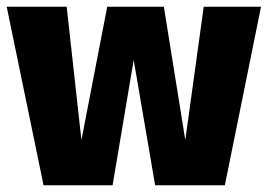

<svg xmlns="http://www.w3.org/2000/svg" viewBox="-20 -553 799 573"><path d="M759 -533H588L533 -135L469 -533H300L223 -135L179 -533H0L110 0H316L379 -374L443 0H651Z"/></svg>

Font: Fira Sans ExtraBold
Style: Regular
Weight: 800
Designer: bBox Type GmbH & Carrois Corporate GbR & Edenspiekermann AG
Foundry: bBox Type GmbH & Carrois Corporate GbR & Edenspiekermann AG
Version: Version 4.300;PS 004.300;hotconv 1.0.88;makeotf.lib2.5.64775